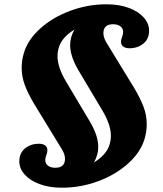

<svg xmlns="http://www.w3.org/2000/svg" viewBox="-20 -744 762 895"><path d="M544 -549Q544 -560 550 -575Q554 -586 554 -595Q554 -612 541 -621.5Q528 -631 507 -631Q462 -631 462 -589Q462 -572 474 -549L606 -333Q634 -286 649 -246.5Q664 -207 664 -165Q664 -131 654 -97Q636 -35 578 17.5Q520 70 438 100.5Q356 131 269 131Q209 131 164 114Q119 97 94.5 69Q70 41 70 8Q70 -31 97 -52.5Q124 -74 161 -74Q180 -74 190.5 -66Q201 -58 201 -44Q201 -33 195 -18Q191 -7 191 2Q191 19 204 28.5Q217 38 238 38Q283 38 283 -4Q283 -22 271 -44L139 -260Q111 -307 96 -346.5Q81 -386 81 -428Q81 -462 91 -496Q109 -558 167 -610.5Q225 -663 307 -693.5Q389 -724 476 -724Q536 -724 581 -707Q626 -690 650.5 -662Q675 -634 675 -601Q675 -562 648 -540.5Q621 -519 584 -519Q565 -519 554.5 -527Q544 -535 544 -549ZM497 -110Q497 -163 456 -231L347 -414Q307 -481 307 -534Q307 -571 327 -606Q267 -570 253 -519Q248 -499 248 -483Q248 -430 289 -362L398 -179Q438 -112 438 -59Q438 -22 418 13Q478 -23 492 -74Q497 -94 497 -110Z"/></svg>

Font: Shrikhand
Style: Regular
Weight: 400
Italic angle: -14°
Version: Version 1.000;PS 1.000;hotconv 1.0.88;makeotf.lib2.5.647800